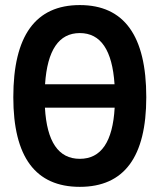

<svg xmlns="http://www.w3.org/2000/svg" viewBox="-20 -723 626 753"><path d="M293 9.8Q32.2 9.8 32.2 -341.8Q32.2 -703.1 293 -703.1Q553.7 -703.1 553.7 -341.8Q553.7 9.8 293 9.8ZM293 -100.1Q418.5 -100.1 429.7 -300.8H156.2Q167.5 -100.1 293 -100.1ZM156.7 -392.6H429.2Q416 -593.3 293 -593.3Q169.9 -593.3 156.7 -392.6Z"/></svg>

Font: CaskaydiaCove NFP SemiBold
Style: Regular
Weight: 600
Designer: Aaron Bell
Foundry: Saja Typeworks
Version: Version 2111.001; VTT 6.35;Nerd Fonts 3.1.1